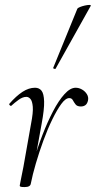

<svg xmlns="http://www.w3.org/2000/svg" viewBox="-20 -751 388 779"><path d="M105 -6 95 -7Q103 -50 118 -102Q133 -154 153 -205.5Q173 -257 195.5 -300Q218 -343 241.5 -369Q265 -395 287 -395Q300 -395 312.5 -388Q325 -381 332.5 -369Q340 -357 337 -343Q334 -330 326.5 -324.5Q319 -319 308 -319Q293 -319 286.5 -327.5Q280 -336 275.5 -344.5Q271 -353 261 -353Q246 -353 228.5 -329Q211 -305 192 -266Q173 -227 156 -180.5Q139 -134 125.5 -88Q112 -42 105 -6ZM80 8Q67 8 63.5 6.5Q60 5 60 2Q60 -1 65.5 -26.5Q71 -52 75 -74L106 -249Q115 -295 113 -318Q111 -341 103.5 -349.5Q96 -358 87 -358Q72 -358 55.5 -346Q39 -334 26 -322Q24 -320 20 -323.5Q16 -327 18 -330Q46 -362 71.5 -378.5Q97 -395 122 -395Q139 -395 148.5 -383Q158 -371 159 -339.5Q160 -308 149 -249L105 -6Q103 8 80 8ZM206 -473Q205 -470 199.5 -472Q194 -474 196 -476L294 -716Q296 -719 304.5 -722.5Q313 -726 324 -728.5Q335 -731 342.5 -731Q350 -731 348 -727Z"/></svg>

Font: Cormorant Light
Style: Italic
Weight: 300
Italic angle: -10°
Designer: Christian Thalmann (Catharsis Fonts)
Foundry: Catharsis Fonts
Version: Version 4.000